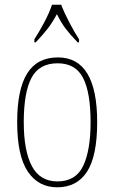

<svg xmlns="http://www.w3.org/2000/svg" viewBox="-20 -786 486 816"><path d="M223 10Q143 10 98 -57Q53 -124 53 -267Q53 -406 95.5 -474Q138 -542 226 -542Q393 -542 393 -267Q393 -123 350 -56.5Q307 10 223 10ZM224 -15Q302 -15 333.5 -81Q365 -147 365 -267Q365 -393 333 -455Q301 -517 225 -517Q146 -517 113.5 -454.5Q81 -392 81 -267Q81 -145 115.5 -80Q150 -15 224 -15ZM126 -619Q145 -648 167.5 -690Q190 -732 201 -766H240Q253 -732 275 -690Q297 -648 316 -619V-606H310Q279 -638 259.5 -663.5Q240 -689 222 -726Q202 -689 182 -663.5Q162 -638 132 -606H126Z"/></svg>

Font: Noto Serif Ethiopic Condensed Thin
Style: Regular
Weight: 100
Width: 3
Designer: Monotype Design Team
Foundry: Monotype Imaging Inc.
Version: Version 2.102; ttfautohint (v1.8.4.7-5d5b)